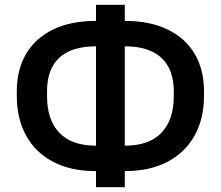

<svg xmlns="http://www.w3.org/2000/svg" viewBox="-20 -750 920 800"><path d="M50 -350V-370Q50 -459 88.5 -525Q127 -591 201 -627Q275 -663 380 -663V-730H500V-663Q604 -663 678.5 -627Q753 -591 791.5 -525Q830 -459 830 -370V-350Q830 -256 791 -185.5Q752 -115 678 -76Q604 -37 500 -37V30H380V-37Q275 -37 201 -76Q127 -115 88.5 -185.5Q50 -256 50 -350ZM500 -557V-143Q601 -143 652.5 -196.5Q704 -250 704 -350V-370Q704 -461 652.5 -509Q601 -557 500 -557ZM380 -143V-557Q278 -557 227 -509.5Q176 -462 176 -370V-350Q176 -250 227.5 -196.5Q279 -143 380 -143Z"/></svg>

Font: .
Style: 
Weight: 500
Designer: A.Korolkova, Vitaly Kuzmin
Foundry: ParaType Ltd
Version: Version 1.000; Glyphs 3.2, build 3192.0